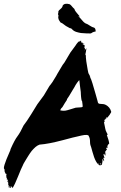

<svg xmlns="http://www.w3.org/2000/svg" viewBox="-45 -877 639 1010"><path d="M398.1 -649.5Q397.1 -646.7 393.3 -645.7Q393.3 -648.6 396.2 -650.5Q396.2 -650.5 397.1 -650.5ZM514.3 -252.4ZM517.1 -255.2Q516.2 -254.3 514.3 -252.4V-254.3Q514.3 -254.3 515.2 -256.2Q516.2 -256.2 517.1 -255.2ZM512.4 -70.5Q513.3 -69.5 513.3 -67.6H511.4Q511.4 -68.6 512.4 -70.5ZM496.2 -18.1ZM496.2 -17.1Q496.2 -17.1 496.2 -17.1ZM495.2 -24.8Q496.2 -23.8 496.2 -21Q496.2 -18.1 496.2 -17.1H494.3L495.2 -19Q496.2 -23.8 495.2 -24.8ZM496.2 -17.1ZM12.4 112.4ZM12.4 112.4Q13.3 112.4 13.3 110.5Q14.3 112.4 12.4 112.4ZM0 108.6Q3.8 106.7 4.8 106.7Q4.8 107.6 4.3 108.1Q3.8 108.6 2.9 109.5L1.9 110.5ZM521.9 -168.6Q519 -168.6 517.1 -166.7Q527.6 -139 529.5 -121.9Q516.2 -111.4 521 -99L519 -98.1L518.1 -101.9Q509.5 -95.2 518.1 -91.4Q518.1 -90.5 515.2 -88.1Q512.4 -85.7 512.4 -82.9Q508.6 -84.8 510.5 -83.8Q507.6 -79 509 -70Q510.5 -61 509.5 -59Q506.7 -58.1 502.9 -68.6Q499 -65.7 499.5 -62.4Q500 -59 502.4 -53.8Q504.8 -48.6 504.8 -46.7Q500 -45.7 498.1 -47.6Q503.8 -30.5 502.9 -29.5L501.9 -28.6Q498.1 -37.1 491.4 -41Q497.1 -31.4 491.4 -18.1Q490.5 -17.1 490.5 -11.4Q490.5 -6.7 484.8 -9.5Q482.9 -10.5 483.3 -10Q483.8 -9.5 483.3 -8.1Q482.9 -6.7 482.9 -5.7Q469.5 -10.5 459.5 -29Q449.5 -47.6 441.4 -78.1Q433.3 -108.6 430.5 -114.3Q428.6 -121.9 428.6 -131Q428.6 -140 427.1 -147.6Q425.7 -155.2 420 -164.8Q411.4 -168.6 398.1 -166.7Q384.8 -164.8 361.9 -159Q339 -153.3 337.1 -153.3Q322.9 -149.5 284.8 -139.5Q246.7 -129.5 217.1 -123.8Q187.6 -118.1 162.9 -116.2Q157.1 -114.3 151.9 -111Q146.7 -107.6 141.9 -103.8Q137.1 -100 131.4 -93.8Q125.7 -87.6 121.9 -83.3Q118.1 -79 112.9 -71Q107.6 -62.9 104.8 -58.6Q101.9 -54.3 96.2 -44.8Q90.5 -35.2 89 -32.9Q87.6 -30.5 81.9 -21Q76.2 -11.4 76.2 -9.5Q66.7 8.6 50 51Q33.3 93.3 21 112.4V111.4Q21 110.5 21 109.5Q20 112.4 18.1 112.4Q21 107.6 18.1 106.7Q17.1 107.6 15.2 107.6Q15.2 101.9 15.2 102.9H13.3Q12.4 102.9 12.4 106.7L11.4 110.5Q7.6 110.5 7.6 112.4Q3.8 110.5 6.7 107.6Q9.5 104.8 9.5 101.9Q4.8 105.7 1 106.7Q-1 101 1.9 94.3Q-1.9 94.3 -1 98.1Q-3.8 97.1 -1 83.8Q-2.9 83.8 -3.8 83.8Q-1.9 81.9 -1.9 78.1Q-1.9 77.1 -3.8 79L-5.7 80Q-7.6 79 -4.3 73.3Q-1 67.6 -4.8 66.7Q-4.8 68.6 -5.7 69.5Q-6.7 70.5 -8.6 70.5Q-8.6 69.5 -7.6 69Q-6.7 68.6 -6.7 67.6Q-7.6 65.7 -9.5 67.6Q-9.5 63.8 -7.6 61Q-7.6 60 -9 60.5Q-10.5 61 -10.5 60Q-10.5 57.1 -11.9 49.5Q-13.3 41.9 -9.5 37.1L-11.4 38.1Q-13.3 39 -13.3 38.1V34.3Q-15.2 34.3 -18.1 37.1Q-19 35.2 -18.1 31.4L-17.1 30.5Q-21 29.5 -21 21Q-21 12.4 -21.9 12.4Q-33.3 9.5 4.8 -76.2Q11.4 -89.5 10.5 -92.4Q32.4 -141.9 46.7 -160Q62.9 -181.9 79 -217.1Q94.3 -236.2 119.5 -276.7Q144.8 -317.1 151.4 -328.6L185.7 -375.2L215.2 -424.8Q219 -430.5 220 -430.5L230.5 -444.8Q256.2 -485.7 257.1 -489.5Q261.9 -496.2 273.8 -517.6Q285.7 -539 294.3 -548.6L324.8 -600Q347.6 -630.5 351.4 -636.2Q363.8 -656.2 374.3 -661.9Q373.3 -656.2 374.3 -655.2Q375.2 -656.2 376.7 -660Q378.1 -663.8 381.9 -662.9Q381.9 -657.1 381.9 -656.2Q381.9 -655.2 383.3 -653.3Q384.8 -651.4 388.6 -653.3Q391.4 -648.6 391.4 -645.7Q390.5 -642.9 390.5 -641.9Q392.4 -641 395.2 -642.9H397.1Q397.1 -638.1 398.1 -638.1Q399 -639 401 -640Q401 -635.2 400 -631.4L399 -630.5Q398.1 -629.5 398.6 -627.6Q399 -625.7 401 -622.9Q402.9 -620 402.9 -619Q401.9 -618.1 401 -617.1Q406.7 -615.2 407.6 -621.9H408.6H409.5Q407.6 -606.7 402.9 -584.8Q403.8 -585.7 405.7 -588.6L406.7 -590.5Q405.7 -578.1 409 -553.8Q412.4 -529.5 416.2 -510.5L420 -492.4L427.6 -478.1Q428.6 -476.2 429 -473.8Q429.5 -471.4 430 -469.5Q430.5 -467.6 430.5 -466.7Q433.3 -464.8 441.4 -438.6Q449.5 -412.4 457.6 -383.3Q465.7 -354.3 466.7 -351Q467.6 -347.6 468.6 -343.8Q469.5 -340 470 -338.1Q470.5 -336.2 471.9 -334.3Q473.3 -332.4 476.2 -331.4Q479 -330.5 483.8 -330.5Q501 -330.5 510.5 -325.7Q533.3 -314.3 540 -289.5Q541 -286.7 533.3 -276.2L532.4 -274.3L531.4 -272.4L529.5 -270.5Q520 -258.1 518.1 -257.1Q517.1 -259 513.3 -259Q511.4 -250.5 509.5 -249.5Q501 -247.6 505.7 -235.2Q503.8 -234.3 501.9 -234.3Q502.9 -231.4 508.6 -201Q509.5 -195.2 511.4 -190Q513.3 -184.8 516.7 -178.6Q520 -172.4 521.9 -168.6ZM386.7 -345.7H385.7Q383.8 -349.5 382.9 -355.7Q381.9 -361.9 381.4 -367.6Q381 -373.3 380.5 -379.5Q380 -385.7 380 -389.5V-392.4L375.2 -429.5Q373.3 -445.7 372.4 -455.2Q369.5 -454.3 361 -442.4Q352.4 -430.5 345.7 -417.1L338.1 -404.8Q314.3 -363.8 306.7 -354.3L307.6 -352.4Q303.8 -346.7 295.7 -334.3Q287.6 -321.9 283.8 -314.3Q282.9 -312.4 280.5 -310.5Q278.1 -308.6 276.7 -306.7Q275.2 -304.8 273.8 -301.9Q272.4 -299 272.4 -296.2Q288.6 -293.3 298.1 -294.8Q307.6 -296.2 326.7 -302.4Q345.7 -308.6 353.3 -310.5Q359 -311.4 364.3 -311.4Q369.5 -311.4 372.9 -311.9Q376.2 -312.4 379 -312.4Q381.9 -312.4 383.8 -312.9Q385.7 -313.3 387.1 -313.8Q388.6 -314.3 389.5 -315.2Q390.5 -316.2 389 -329Q387.6 -341.9 386.7 -345.7ZM401 -611.4Q401 -613.3 401.9 -615.2H401Q400 -613.3 400 -611.4ZM426.7 -474.3Q426.7 -471.4 428.6 -471.4Q427.6 -473.3 426.7 -474.3ZM476.2 -11.4V-13.3Q475.2 -15.2 475.2 -16.2Q474.3 -18.1 472.4 -16.2ZM483.8 -12.4Q487.6 -13.3 484.8 -17.1H480Q480 -14.3 483.8 -12.4ZM374.3 -784.8Q375.2 -784.8 387.6 -769.5Q400 -754.3 411.4 -751.4Q413.3 -751.4 427.1 -742.4Q441 -733.3 447.6 -732.4Q457.1 -730.5 458.1 -715.2Q458.1 -710.5 456.2 -710.5Q451.4 -711.4 441.9 -706.7Q434.3 -701 430.5 -701Q427.6 -701 409.5 -701.4Q391.4 -701.9 381 -703.3Q370.5 -704.8 356.7 -709Q342.9 -713.3 334.3 -722.9L332.4 -724.8L331.4 -725.7Q330.5 -726.7 329 -727.6Q327.6 -728.6 324.8 -728.6H322.9Q301 -739 282.9 -754.3Q281.9 -755.2 273.3 -759Q271.4 -761.9 268.1 -766.7Q264.8 -771.4 264.3 -772.9Q263.8 -774.3 261.9 -781Q260 -787.6 262.9 -794.3Q262.9 -796.2 261 -799.5Q259 -802.9 261 -806.7Q261.9 -808.6 261.9 -810Q261.9 -811.4 261.9 -812.4Q261.9 -813.3 261.9 -814.8Q261.9 -816.2 262.4 -818.1Q262.9 -820 265.7 -822.9Q267.6 -824.8 272.9 -829.5Q278.1 -834.3 279 -835.2Q283.8 -841 283.8 -843.8L284.8 -847.6Q294.3 -861.9 320 -855.2Q324.8 -853.3 329 -848.6Q333.3 -843.8 339 -837.1Q344.8 -830.5 346.7 -829.5Q346.7 -824.8 354.3 -814.8Q361.9 -804.8 368.6 -797.6Q375.2 -790.5 374.8 -790.5Q374.3 -790.5 372.4 -790.5L366.7 -791.4Z"/></svg>

Font: KAZYinfo
Style: Bold
Weight: 700
Designer: emmanuel didier
Foundry: emmanuel didier
Version: Version 001.000